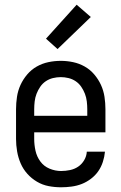

<svg xmlns="http://www.w3.org/2000/svg" viewBox="-20 -786 515 814"><path d="M239 8Q212 8 186 3Q160 -2 137 -15.5Q114 -29 96 -49Q78 -69 67.5 -93.5Q57 -118 52.5 -144.5Q48 -171 48 -197V-323Q48 -349 52 -375.5Q56 -402 67 -426Q78 -450 95.5 -470.5Q113 -491 136 -504Q159 -517 185 -522.5Q211 -528 238 -528Q264 -528 290 -522.5Q316 -517 339 -504Q362 -491 379.5 -470.5Q397 -450 408 -426Q419 -402 423 -375.5Q427 -349 427 -323V-225H125V-197Q125 -172 130.5 -147Q136 -122 151 -101.5Q166 -81 190 -71Q214 -61 239 -61Q258 -61 277 -65Q296 -69 311.5 -79.5Q327 -90 337 -107Q347 -124 348 -143H425Q423 -121 416 -99.5Q409 -78 396.5 -60Q384 -42 365.5 -28Q347 -14 326.5 -6Q306 2 283.5 5Q261 8 239 8ZM125 -295H350V-323Q350 -339 348 -356Q346 -373 340 -388.5Q334 -404 324.5 -418Q315 -432 301 -441.5Q287 -451 270.5 -455Q254 -459 238 -459Q221 -459 204.5 -455Q188 -451 174 -441.5Q160 -432 150.5 -418Q141 -404 135 -388.5Q129 -373 127 -356Q125 -339 125 -323ZM224 -578 175 -622 305 -766 365 -714Z"/></svg>

Font: Iosevka QP
Style: Regular
Weight: 400
Designer: Belleve Invis
Foundry: Belleve Invis
Version: Version 20.0.0; ttfautohint (v1.8.4)